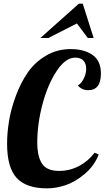

<svg xmlns="http://www.w3.org/2000/svg" viewBox="-20 -1020 575 1056"><path d="M500 -180 523 -170Q498 -107 445.5 -63Q393 -19 340.5 -1.5Q288 16 238 16Q125 16 72 -41Q19 -98 19 -230Q19 -288 29.5 -353.5Q40 -419 66.5 -491Q93 -563 131.5 -619.5Q170 -676 231.5 -713Q293 -750 368 -750Q444 -750 489.5 -717.5Q535 -685 535 -616Q535 -524 465 -524Q430 -524 408 -550Q426 -559 440 -586.5Q454 -614 454 -642Q454 -669 439.5 -686Q425 -703 393 -703Q340 -703 291 -628.5Q242 -554 213.5 -446Q185 -338 185 -236Q185 -160 211 -120Q237 -80 305 -80Q363 -80 414 -106.5Q465 -133 500 -180ZM495 -811H463L403 -891L246 -811H202L414 -1000H435Z"/></svg>

Font: Lobster 1.4
Style: Regular
Weight: 400
Designer: Pablo Impallari
Foundry: Pablo Impallari. www.impallari.com
Version: Version 1.4